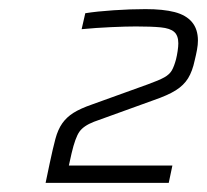

<svg xmlns="http://www.w3.org/2000/svg" viewBox="-20 -821 454 421"><path d="M80 -420 89 -463Q96 -496 101.5 -516.5Q107 -537 116.5 -550.5Q126 -564 141 -573.5Q156 -583 182 -592L304 -636Q329 -645 340.5 -651.5Q352 -658 357 -667Q362 -676 366 -691Q368 -699 369.5 -709Q371 -719 371 -726Q371 -743 362 -751Q353 -759 332.5 -761Q312 -763 278 -763Q257 -763 223.5 -761.5Q190 -760 159 -757L167 -792Q192 -796 229 -798.5Q266 -801 299 -801Q338 -801 363 -794.5Q388 -788 401 -772.5Q414 -757 414 -732Q414 -723 412 -712Q410 -701 407 -689Q402 -665 392.5 -649.5Q383 -634 365.5 -623Q348 -612 316 -601L186 -554Q163 -545 154 -532Q145 -519 137 -485L131 -458H358L350 -420Z"/></svg>

Font: Saira Thin ExtraLight
Style: Italic
Weight: 250
Italic angle: -12°
Version: Version 1.101